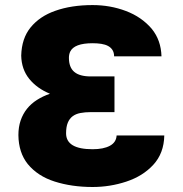

<svg xmlns="http://www.w3.org/2000/svg" viewBox="-20 -742 737 772"><path d="M352.3 9.9Q268.5 9.9 199.6 -12.1Q131.7 -33.7 91.6 -82.4Q54.7 -128.6 54 -198.9Q54 -231.2 63 -257.6Q72.1 -284.1 88.6 -304.7Q105.1 -325.3 128.6 -340.2Q152 -355.1 180.8 -365.1Q128.9 -386.4 97.7 -424.7Q66.4 -463.4 65.3 -518.5Q67.1 -587.7 103 -631.7Q139.9 -676.8 202.1 -698.5Q267 -721.6 352.3 -721.6Q423.3 -721.6 486.2 -697.8Q549.4 -674 590.2 -626.1Q627.5 -580.3 629.3 -515.6H438.9Q438.6 -530.9 432.2 -541Q425.8 -551.1 414.4 -557.2Q403.1 -563.2 387.3 -565.7Q371.4 -568.2 352.3 -568.2Q278.4 -568.2 262.1 -534.1Q257.1 -523.1 257.1 -509.6Q257.1 -470.9 278.8 -452.8Q300.4 -434.7 345.2 -434.7H440.3V-291.2H345.2Q321.7 -291.2 303.3 -287.6Q284.8 -284.1 272 -274.5Q259.2 -264.9 252.5 -248.4Q245.7 -231.9 245.7 -206Q245.7 -142 352.3 -142Q396.3 -142 421.9 -155.9Q447.4 -169.7 448.9 -197.4H640.6Q639.2 -125.7 596.2 -79.2Q554.3 -33.7 487.6 -11.7Q422.2 9.9 352.3 9.9Z"/></svg>

Font: Linik Sans Black
Style: Regular
Weight: 900
Designer: Fonts by Rasmus Andersson / Changes by Cristiano Sobral with parts from Marc Monis
Foundry: rsms
Version: Version 3.020; ttfautohint (v1.6)